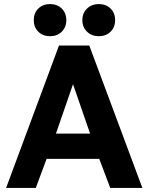

<svg xmlns="http://www.w3.org/2000/svg" viewBox="-20 -924 729 944"><path d="M10 0 270 -700H419L680 0H522L468 -143H209L156 0ZM255 -267H423L339 -510ZM226 -746Q191 -746 168.5 -768Q146 -790 146 -825Q146 -860 168.5 -882Q191 -904 226 -904Q261 -904 283.5 -882Q306 -860 306 -825Q306 -790 283.5 -768Q261 -746 226 -746ZM466 -746Q431 -746 408 -768Q385 -790 385 -825Q385 -860 408 -882Q431 -904 466 -904Q501 -904 523.5 -882Q546 -860 546 -825Q546 -790 523.5 -768Q501 -746 466 -746Z"/></svg>

Font: Golos Text SemiBold
Style: Regular
Weight: 600
Designer: A.Korolkova, Vitaly Kuzmin
Foundry: ParaType Ltd
Version: Version 2.004